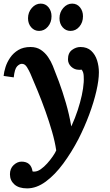

<svg xmlns="http://www.w3.org/2000/svg" viewBox="-27 -771 608 1062"><path d="M123 271Q77 271 52.5 249Q28 227 28 193Q28 161 48.5 142Q69 123 92 123Q145 123 153 177Q155 178 158 178Q161 178 163 178Q180 178 198.5 165Q217 152 234 133Q251 114 264.5 94.5Q278 75 284 61Q277 13 261 -42.5Q245 -98 224.5 -155.5Q204 -213 182 -266.5Q160 -320 141 -364Q134 -380 122.5 -399Q111 -418 94 -418Q81 -418 67.5 -404Q54 -390 49 -343L-7 -351Q-5 -373 3.5 -400Q12 -427 29.5 -452.5Q47 -478 74.5 -494.5Q102 -511 142 -511Q175 -511 198.5 -495.5Q222 -480 238.5 -456Q255 -432 265 -407Q279 -373 299 -319Q319 -265 337.5 -201.5Q356 -138 367 -73H368Q389 -119 403 -162Q417 -205 425.5 -244Q434 -283 436 -316Q437 -327 436 -350.5Q435 -374 424 -386Q420 -385 417 -385Q414 -385 410 -385Q385 -385 367 -402Q349 -419 349 -443Q349 -478 371 -494.5Q393 -511 418 -511Q455 -511 477.5 -490Q500 -469 510 -437Q520 -405 520 -371Q520 -328 506 -267Q492 -206 466.5 -137.5Q441 -69 407 -2Q369 71 323 133.5Q277 196 226 233.5Q175 271 123 271ZM363 -600Q337 -600 319.5 -620Q302 -640 302 -670Q302 -703 323 -727Q344 -751 372 -751Q399 -751 415.5 -730.5Q432 -710 432 -681Q432 -647 412 -623.5Q392 -600 363 -600ZM189 -600Q163 -600 145.5 -620Q128 -640 128 -670Q128 -703 149 -727Q170 -751 198 -751Q225 -751 241.5 -730.5Q258 -710 258 -681Q258 -647 238 -623.5Q218 -600 189 -600Z"/></svg>

Font: Lora Italic
Style: Italic
Weight: 400
Italic angle: -3°
Designer: Olga Karpushina, Alexei Vanyashin (Cyrillic)
Foundry: Cyreal
Version: Version 2.210; ttfautohint (v1.8.1.43-b0c9)